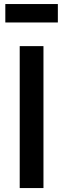

<svg xmlns="http://www.w3.org/2000/svg" viewBox="-20 -954 320 974"><path d="M80 0H200.5V-720H80ZM7 -840H273.5V-933.5H7Z"/></svg>

Font: Eudonet
Style: Bold
Weight: 700
Designer: Mikhail Sharanda
Foundry: Mikhail Sharanda
Version: Version 4.503;Glyphs 3.1.2 (3151)